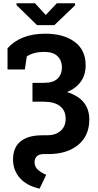

<svg xmlns="http://www.w3.org/2000/svg" viewBox="-20 -919 592 1158"><path d="M79.6 -888.2V-899.4H190.9L255.9 -828.6L322.8 -899.4H432.6V-886.7L308.1 -767.6H203.1ZM218.8 218.8Q141.1 201.2 100.1 155Q59.1 108.9 58.6 43.5Q58.6 -30.3 104.5 -66.7Q150.4 -103 232.9 -103H263.7Q315.4 -103 345.7 -129.9Q376 -156.7 376 -202.6Q376 -252.4 341.8 -279.1Q307.6 -305.7 241.7 -305.7H175.8V-419.4H245.6Q300.8 -419.4 327.1 -444.8Q353.5 -470.2 353.5 -513.2Q353.5 -553.2 327.4 -579.6Q301.3 -606 245.6 -606Q183.1 -606 141.6 -578.6L129.9 -500H25.4V-627.9Q62.5 -669.9 119.6 -692.9Q176.8 -715.8 252.4 -715.8Q363.8 -715.8 430.2 -666.7Q496.6 -617.7 496.6 -524.9Q496.6 -467.3 467.3 -426.5Q438 -385.7 384.3 -363.8Q453.1 -341.8 485.8 -300.5Q518.6 -259.3 518.6 -197.8Q518.6 -100.1 451.2 -44.9Q383.8 10.3 271.5 10.3H244.1Q214.8 10.3 201.7 23.9Q188.5 37.6 188.5 58.6Q188.5 87.4 209 105.2Q229.5 123 258.8 135.3Z"/></svg>

Font: Roboto Slab
Style: Bold
Weight: 700
Designer: Google
Version: Version 2.000; ttfautohint (v1.8.1.43-b0c9)